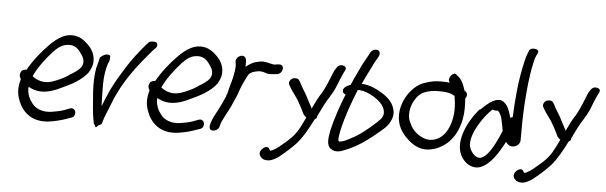

<svg xmlns="http://www.w3.org/2000/svg" viewBox="-53 -933 4064 1287"><g transform="rotate(5 1978.5 -290.0)"><path d="M536 -327C577 -392 556 -451 530 -486C507 -515 475 -544 438 -555C362 -576 301 -530 251 -479C205 -433 154 -370 117 -304C101 -303 90 -297 85 -294C67 -269 77 -248 84 -237C69 -183 70 -147 83 -107C111 -19 181 45 299 29C334 24 368 16 398 6L439 -8C449 -10 455 -15 459 -18C473 -40 467 -60 456 -67C450 -72 442 -74 432 -71H431L389 -55C365 -47 339 -42 308 -37C248 -28 201 -49 178 -79C156 -107 137 -142 140 -191C162 -179 187 -169 217 -167C270 -163 321 -184 362 -204C419 -230 493 -266 536 -325ZM161 -264C189 -326 242 -394 282 -437C312 -469 338 -489 374 -493C426 -500 449 -473 471 -442C488 -418 503 -386 481 -352C465 -331 435 -311 408 -296V-295C374 -271 335 -253 293 -239C240 -222 193 -238 161 -264Z M653 4C666 -44 685 -78 704 -130C761 -279 853 -395 951 -508L964 -521C980 -536 977 -554 967 -562C956 -566 934 -568 919 -560L907 -547C862 -497 813 -433 776 -374C747 -328 714 -273 689 -222C672 -186 654 -142 639 -104C638 -119 638 -139 637 -158C637 -223 631 -286 648 -360C651 -372 654 -383 657 -393C670 -413 667 -432 668 -443C666 -450 653 -454 640 -452C622 -448 607 -434 604 -432L598 -427L599 -429C597 -410 588 -384 582 -359L581 -357C571 -297 571 -247 574 -196C580 -130 582 -55 595 2C596 6 594 20 606 27C608 47 618 41 628 26C639 23 652 17 653 6Z M1402 -327C1443 -392 1422 -451 1396 -486C1373 -515 1341 -544 1304 -555C1228 -576 1167 -530 1117 -479C1071 -433 1020 -370 983 -304C967 -303 956 -297 951 -294C933 -269 943 -248 950 -237C935 -183 936 -147 949 -107C977 -19 1047 45 1165 29C1200 24 1234 16 1264 6L1305 -8C1315 -10 1321 -15 1325 -18C1339 -40 1333 -60 1322 -67C1316 -72 1308 -74 1298 -71H1297L1255 -55C1231 -47 1205 -42 1174 -37C1114 -28 1067 -49 1044 -79C1022 -107 1003 -142 1006 -191C1028 -179 1053 -169 1083 -167C1136 -163 1187 -184 1228 -204C1285 -230 1359 -266 1402 -325ZM1027 -264C1055 -326 1108 -394 1148 -437C1178 -469 1204 -489 1240 -493C1292 -500 1315 -473 1337 -442C1354 -418 1369 -386 1347 -352C1331 -331 1301 -311 1274 -296V-295C1240 -271 1201 -253 1159 -239C1106 -222 1059 -238 1027 -264Z M1792 -420C1834 -427 1842 -491 1799 -486H1791C1783 -484 1776 -484 1764 -482C1763 -482 1761 -483 1758 -484L1742 -487C1734 -489 1728 -491 1721 -492L1703 -495C1682 -499 1662 -492 1647 -489H1646L1626 -482H1625C1609 -474 1593 -464 1577 -451C1578 -472 1581 -511 1563 -519C1536 -534 1502 -501 1508 -476C1509 -467 1511 -465 1511 -456C1512 -433 1507 -403 1500 -371C1497 -358 1494 -345 1491 -336L1490 -335C1486 -318 1482 -305 1478 -289L1474 -272C1473 -266 1473 -265 1470 -258C1464 -243 1465 -248 1465 -242C1452 -212 1437 -180 1422 -151C1407 -122 1387 -90 1378 -58L1373 -38C1370 -24 1375 -6 1396 -6C1415 -6 1432 -18 1438 -33V-34L1443 -53C1457 -95 1487 -139 1508 -186V-187C1519 -215 1536 -245 1545 -275C1552 -295 1560 -317 1567 -332L1579 -358L1593 -386C1604 -409 1620 -419 1643 -424L1656 -427C1669 -430 1684 -430 1697 -427C1710 -425 1725 -414 1752 -417C1762 -417 1772 -418 1784 -420Z M2160 -303V-304C2184 -341 2199 -377 2215 -421L2234 -464L2246 -488V-489C2257 -510 2227 -524 2202 -514C2183 -501 2183 -492 2182 -492L2173 -479C2149 -423 2130 -368 2103 -322C2081 -290 2062 -251 2043 -210C2043 -210 2042 -213 2041 -214L2042 -215C2038 -223 2032 -231 2027 -242L2010 -274C2005 -286 1998 -297 1991 -310C1977 -333 1963 -354 1952 -378L1941 -395C1931 -406 1910 -406 1895 -399C1881 -390 1872 -372 1880 -356L1891 -337C1907 -311 1925 -289 1941 -265L1962 -228C1971 -211 1984 -187 1992 -169V-168C1999 -161 2002 -155 2013 -148C1997 -114 1982 -83 1964 -53C1940 -16 1915 7 1884 33C1861 53 1836 75 1810 88L1809 89H1808C1802 92 1796 94 1793 95L1788 92C1774 44 1708 96 1725 131L1730 140C1741 154 1761 166 1796 159H1797C1820 152 1843 139 1858 126C1895 96 1931 65 1966 27C2006 -18 2039 -80 2070 -141C2076 -144 2083 -150 2084 -155C2085 -159 2085 -161 2085 -164C2108 -211 2133 -265 2160 -303Z M2262 -325C2232 -250 2201 -163 2181 -77C2173 -29 2160 27 2199 50C2227 69 2264 59 2293 45C2329 32 2367 10 2402 -12C2436 -34 2534 -109 2561 -143C2575 -162 2585 -181 2590 -201C2595 -221 2594 -241 2587 -260C2575 -302 2538 -335 2500 -358C2466 -378 2419 -403 2365 -405H2363C2380 -442 2399 -480 2416 -514C2426 -534 2434 -553 2445 -570L2461 -599L2462 -600C2465 -607 2466 -615 2465 -623C2458 -653 2415 -643 2402 -619L2388 -592C2377 -573 2364 -551 2354 -530C2333 -485 2312 -445 2290 -392C2275 -386 2257 -380 2247 -366C2232 -343 2247 -328 2262 -325ZM2340 -361C2343 -361 2348 -362 2353 -362C2367 -361 2385 -357 2403 -350C2455 -329 2512 -291 2525 -244C2528 -231 2529 -221 2527 -212C2525 -203 2521 -193 2512 -182C2503 -171 2482 -151 2449 -123C2415 -94 2391 -76 2374 -65C2356 -53 2341 -44 2324 -36C2298 -22 2274 -9 2252 -7H2251C2243 -6 2239 -8 2240 -30C2241 -47 2246 -67 2249 -85C2271 -182 2305 -274 2340 -361Z M2650 -131C2670 -92 2707 -54 2740 -33C2769 -14 2812 4 2864 -8C2944 -24 3012 -83 3043 -172C3067 -235 3067 -303 3064 -351L3063 -367C3073 -380 3077 -399 3065 -411L3052 -422C3043 -457 3026 -496 2998 -515L2991 -521C2971 -545 2927 -492 2949 -467H2950L2952 -464C2937 -466 2921 -467 2902 -467C2860 -469 2821 -462 2783 -448C2731 -432 2687 -385 2661 -337C2618 -257 2625 -181 2650 -131ZM2790 -386C2816 -396 2851 -403 2885 -401H2886C2932 -401 2964 -396 2990 -378L2991 -372C3000 -319 3005 -252 2980 -181C2952 -103 2893 -59 2822 -74C2771 -89 2731 -124 2712 -171C2704 -186 2699 -200 2698 -216C2690 -291 2738 -369 2790 -386Z M3391 -271C3386 -270 3380 -268 3375 -265C3365 -300 3354 -340 3328 -362C3283 -408 3211 -344 3173 -305C3170 -303 3165 -302 3163 -301C3126 -257 3090 -202 3069 -138C3046 -68 3052 -12 3078 28C3099 61 3142 98 3199 83C3269 60 3320 -24 3361 -102C3369 -90 3383 -73 3409 -75C3441 -78 3458 -102 3457 -123C3457 -196 3457 -276 3462 -358C3468 -448 3475 -547 3497 -644C3501 -664 3505 -680 3510 -690L3521 -714C3537 -741 3475 -751 3462 -727L3453 -705C3447 -688 3440 -667 3435 -642C3405 -511 3396 -388 3391 -271ZM3121 -64C3119 -110 3143 -163 3167 -203C3192 -244 3225 -287 3251 -309L3252 -310C3263 -305 3274 -302 3287 -306C3300 -297 3312 -273 3316 -253L3326 -206C3328 -196 3329 -185 3332 -173C3307 -112 3274 -44 3241 -8C3216 15 3199 28 3171 15C3148 3 3123 -31 3121 -64Z M3869 -303V-304C3893 -341 3908 -377 3924 -421L3943 -464L3955 -488V-489C3966 -510 3936 -524 3911 -514C3892 -501 3892 -492 3891 -492L3882 -479C3858 -423 3839 -368 3812 -322C3790 -290 3771 -251 3752 -210C3752 -210 3751 -213 3750 -214L3751 -215C3747 -223 3741 -231 3736 -242L3719 -274C3714 -286 3707 -297 3700 -310C3686 -333 3672 -354 3661 -378L3650 -395C3640 -406 3619 -406 3604 -399C3590 -390 3581 -372 3589 -356L3600 -337C3616 -311 3634 -289 3650 -265L3671 -228C3680 -211 3693 -187 3701 -169V-168C3708 -161 3711 -155 3722 -148C3706 -114 3691 -83 3673 -53C3649 -16 3624 7 3593 33C3570 53 3545 75 3519 88L3518 89H3517C3511 92 3505 94 3502 95L3497 92C3483 44 3417 96 3434 131L3439 140C3450 154 3470 166 3505 159H3506C3529 152 3552 139 3567 126C3604 96 3640 65 3675 27C3715 -18 3748 -80 3779 -141C3785 -144 3792 -150 3793 -155C3794 -159 3794 -161 3794 -164C3817 -211 3842 -265 3869 -303Z"/></g></svg>

Font: Stray Cat
Style: ExBdCnObl
Weight: 800
Version: Version 1.0